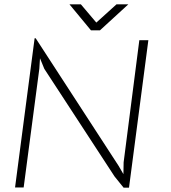

<svg xmlns="http://www.w3.org/2000/svg" viewBox="-20 -873 796 893"><path d="M141 -695H146L532 -101L554 -63L555 -118L628 -686H670L580 0H555L513 -52L186 -553L166 -602L163 -554L90 -1H50ZM356 -853 428 -768 522 -853H577L445 -732H403L303 -853Z"/></svg>

Font: Bellota Text Light
Style: Italic
Weight: 300
Italic angle: -7.5°
Designer: Kemie Guaida
Foundry: Kemie Guaida
Version: Version 4.001